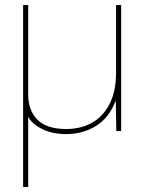

<svg xmlns="http://www.w3.org/2000/svg" viewBox="-20 -516 567 756"><path d="M71 220V-496H91V-144Q91 -81 127.5 -44.5Q164 -8 241 -8Q297 -8 341 -32Q385 -56 411 -106Q437 -156 437 -230V-496H457V0H438L436 -118H435Q409 -51 357 -19.5Q305 12 241 12Q187 12 147 -7.5Q107 -27 91 -56V220Z"/></svg>

Font: DM Sans 11pt Thin
Style: Regular
Weight: 250
Version: Version 4.004;gftools[0.9.30]